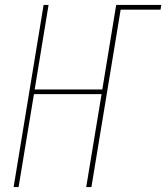

<svg xmlns="http://www.w3.org/2000/svg" viewBox="-20 -755 671 775"><path d="M35 0 156 -735H176L120 -394H393L449 -735H631L628 -716H467L349 0H328L390 -375H117L55 0Z"/></svg>

Font: Iosevka Thin Extended
Style: Italic
Weight: 100
Width: 7
Italic angle: -9°
Monospace: yes
Designer: Belleve Invis
Foundry: Belleve Invis
Version: Version 32.5.0; ttfautohint (v1.8.4)